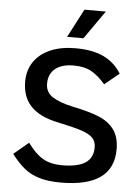

<svg xmlns="http://www.w3.org/2000/svg" viewBox="-61 -969 751 1029"><g transform="rotate(5 314.5 -455.0)"><path d="M38 -119 118 -186Q159 -129 200.5 -105Q242 -81 304 -81Q388 -81 429 -108Q470 -135 470 -191Q470 -222 452.5 -241.5Q435 -261 391.5 -275.5Q348 -290 262 -308Q164 -328 116 -378Q68 -428 68 -511Q68 -572 99 -617.5Q130 -663 187 -687.5Q244 -712 321 -712Q415 -712 474.5 -683Q534 -654 569 -597L491 -533Q452 -578 414.5 -598.5Q377 -619 320 -619Q256 -619 221 -590.5Q186 -562 186 -510Q186 -463 225 -438.5Q264 -414 333 -399Q422 -381 475 -359.5Q528 -338 558 -298Q588 -258 588 -191Q588 12 305 12Q236 12 188.5 -2.5Q141 -17 107 -45Q73 -73 38 -119ZM351 -922H466L359 -769H271Z"/></g></svg>

Font: KoHo SemiBold
Style: Regular
Weight: 600
Designer: Cadson Demak & Katatrad Team
Foundry: Cadson Demak Co.,Ltd.
Version: Version 1.000; ttfautohint (v1.6)